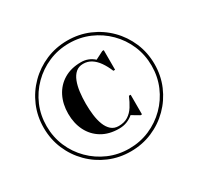

<svg xmlns="http://www.w3.org/2000/svg" viewBox="-162 -953 1192 1156"><g transform="rotate(-30 434.5 -375.0)"><path d="M447.5 -159Q486.5 -159 513 -176Q539.5 -193 557.8 -222Q576 -251 591 -286.5H603V-150H592.5L541 -180.5Q521.5 -163.5 496.8 -153.8Q472 -144 441.5 -144Q372 -144 322.2 -174Q272.5 -204 246.2 -256.2Q220 -308.5 220 -375Q220 -441.5 246.2 -493.8Q272.5 -546 322.2 -576Q372 -606 441.5 -606Q468 -606 490.5 -597Q513 -588 531 -571.5L587 -600H597V-463.5H585Q569 -502 549 -530.5Q529 -559 504 -575Q479 -591 447.5 -591Q416.5 -591 396 -573Q375.5 -555 363.5 -524Q351.5 -493 346.8 -454.5Q342 -416 342 -375Q342 -334 346.8 -295.5Q351.5 -257 363.5 -226Q375.5 -195 396 -177Q416.5 -159 447.5 -159ZM435 -760Q515 -760 584.8 -730.2Q654.5 -700.5 707.5 -647.5Q760.5 -594.5 790.2 -524.8Q820 -455 820 -375Q820 -295 790.2 -225.2Q760.5 -155.5 707.5 -102.5Q654.5 -49.5 584.8 -19.8Q515 10 435 10Q355 10 285.2 -19.8Q215.5 -49.5 162.5 -102.5Q109.5 -155.5 79.8 -225.2Q50 -295 50 -375Q50 -455 79.8 -524.8Q109.5 -594.5 162.5 -647.5Q215.5 -700.5 285.2 -730.2Q355 -760 435 -760ZM435 -9.5Q510.5 -9.5 576.8 -38Q643 -66.5 693.2 -116.8Q743.5 -167 771.8 -233.2Q800 -299.5 800 -375Q800 -450.5 771.8 -516.8Q743.5 -583 693.2 -633.2Q643 -683.5 576.8 -712Q510.5 -740.5 435 -740.5Q359.5 -740.5 293.2 -712Q227 -683.5 176.8 -633.2Q126.5 -583 98.2 -516.8Q70 -450.5 70 -375Q70 -299.5 98.2 -233.2Q126.5 -167 176.8 -116.8Q227 -66.5 293.2 -38Q359.5 -9.5 435 -9.5Z"/></g></svg>

Font: Bodoni Moda 11pt ExtraBold
Style: Regular
Weight: 800
Designer: Owen Earl
Foundry: indestructible type
Version: Version 2.004